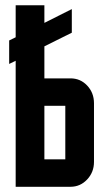

<svg xmlns="http://www.w3.org/2000/svg" viewBox="-20 -715 410 735"><path d="M250 -415Q287.6 -415 313.5 -387.7Q339.8 -359.9 339.8 -319.8V-95.2Q339.8 -55.7 313.5 -27.8Q287.1 0 250 0H40V-482.4L15.1 -470.2V-560.1L40 -572.3V-694.8H149.9V-627.4L254.9 -680.2V-589.8L149.9 -537.6V-415ZM149.9 -310.1V-105H230V-310.1Z"/></svg>

Font: Horta
Style: Regular
Weight: 600
Width: 3
Version: Version 0.11